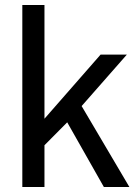

<svg xmlns="http://www.w3.org/2000/svg" viewBox="-20 -743 554 763"><path d="M68.7 0V-723H156.7V-271.2L379.7 -526H484.1L304.4 -321.5L494.1 0H392.7L247.1 -256.9L156.7 -165.8V0Z"/></svg>

Font: Archivo Variable SemiBold
Style: Regular
Weight: 600
Designer: Hector Gatti
Foundry: Omnibus-Type
Version: Version 2.001